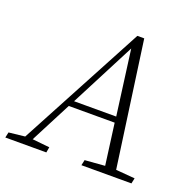

<svg xmlns="http://www.w3.org/2000/svg" viewBox="-148 -797 929 920"><g transform="rotate(20 316.5 -337.0)"><path d="M-28 0 -22 -28 60 -37 400 -674H435L524 -36L621 -28L615 0H360L366 -28L468 -36L440 -246H206L98 -37L186 -28L181 0ZM222 -276H437L393 -607Z"/></g></svg>

Font: Source Serif Pro Light
Style: Italic
Weight: 300
Italic angle: -12°
Designer: Frank Grießhammer
Foundry: Adobe Systems Incorporated
Version: Version 3.001;hotconv 1.0.111;makeotfexe 2.5.65597